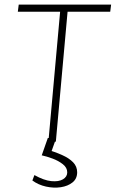

<svg xmlns="http://www.w3.org/2000/svg" viewBox="-20 -628 512 851"><path d="M194.5 0 246.5 -576H59L63 -607.5H472.5L468.5 -576H279.5L227.5 0ZM123.5 172 132.5 148Q174.5 171.5 207.2 174.8Q240 178 259 166.8Q278 155.5 278 136Q278 115 258.5 99.8Q239 84.5 212.8 74.8Q186.5 65 165 60.5L192 -16.5L229 -15.5L202.5 59L180 32.5Q222.5 44.5 254.5 58.8Q286.5 73 304.2 91.5Q322 110 322 135.5Q322 164 301.5 180.5Q281 197 249.5 201.8Q218 206.5 184 199Q150 191.5 123.5 172Z"/></svg>

Font: Karla ExtraLight
Style: Italic
Weight: 250
Italic angle: -8°
Designer: Jonathan Pinhorn
Version: Version 2.004;gftools[0.9.33]